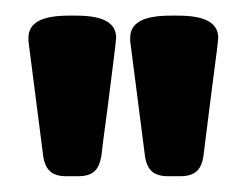

<svg xmlns="http://www.w3.org/2000/svg" viewBox="-20 -630 317 247"><path d="M35.6 -429.2 16.6 -577.1V-581.5Q16.6 -595.7 29.3 -602.8Q42 -609.9 68.8 -609.9H77.6Q104.5 -609.9 116.9 -602.8Q129.4 -595.7 129.4 -581.5Q129.4 -578.6 125.2 -545.2Q121.1 -511.7 118.2 -489.7Q111.8 -442.9 110.4 -429.2Q107.9 -415 101.1 -409.2Q94.2 -403.3 80.6 -403.3H64.9Q51.8 -403.3 44.7 -409.4Q37.6 -415.5 35.6 -429.2ZM166.5 -429.2 147.5 -577.1V-581.5Q147.5 -595.7 160.2 -602.8Q172.9 -609.9 199.7 -609.9H208.5Q235.4 -609.9 248 -602.8Q260.7 -595.7 260.7 -581.5Q260.7 -576.2 252.9 -518.1L241.7 -429.2Q239.7 -415.5 232.7 -409.4Q225.6 -403.3 211.9 -403.3H196.3Q182.6 -403.3 175.5 -409.4Q168.5 -415.5 166.5 -429.2Z"/></svg>

Font: Jaldi
Style: Bold
Weight: 400
Designer: Pablo Cosgaya and Nicolas Silva
Foundry: Omnibus-Type
Version: Version 1.007